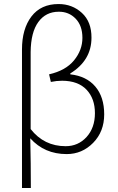

<svg xmlns="http://www.w3.org/2000/svg" viewBox="-20 -751 584 951"><path d="M305.2 -26.9Q367.2 -26.9 408.7 -72.3Q450.2 -118.2 450.2 -190.4Q450.2 -262.7 408.7 -306.6Q367.2 -350.6 288.1 -351.1Q260.3 -351.1 231.9 -345.2L223.1 -382.8Q305.2 -401.4 346.7 -452.1Q388.2 -502.9 388.2 -563.5Q388.2 -624 354.5 -658.7Q320.8 -693.4 271 -692.9Q207 -692.9 169.9 -642.1Q132.8 -591.3 131.8 -493.2V-111.8Q198.2 -26.9 305.2 -26.9ZM88.9 180.2V-505.9Q88.9 -607.9 135.7 -669.4Q182.6 -731 270 -731Q337.9 -731 385.7 -687Q433.6 -643.1 433.1 -564Q433.1 -452.1 328.1 -387.2V-382.8Q408.2 -374 452.1 -322.3Q496.1 -270.5 496.1 -184.6Q496.1 -99.1 441.4 -43.5Q386.7 12.2 310.1 12.2Q200.2 12.2 129.9 -65.9Q132.8 58.1 132.8 180.2Z"/></svg>

Font: SourceSansPro-Light
Style: Regular
Weight: 300
Designer: Paul D. Hunt
Foundry: Adobe Systems Incorporated
Version: Version 2.020;PS 2.0;hotconv 1.0.86;makeotf.lib2.5.63406